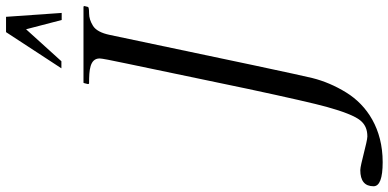

<svg xmlns="http://www.w3.org/2000/svg" viewBox="-562 -638 1319 652"><g transform="rotate(-90 98.0 -311.5)"><path d="M216.5 -763 325.1 -883 356.6 -762H380.6L367.4 -951H315.4L192.5 -763ZM226 -633C226 -626.3 220.2 -595.5 208.5 -540.5L122.5 -129C92.9 9.2 72.5 98.2 61.5 138C53.2 168 45.3 192 38 210C23.1 246.6 7.5 276 -39 276C-56.8 276 -135.2 252 -153 252C-189.7 252 -208 267 -208 297C-208 317.7 -180.7 328 -126 328C-13.2 328 66.5 275.3 110.3 204.3C133.2 167.2 149.6 128.7 159.5 89C168.5 53.1 217.3 -176.2 306 -599C312 -627.7 322.2 -646.5 336.5 -655.5C350.8 -664.5 365 -669 379 -669C393 -669 400.3 -670.3 401 -673C401 -673 404 -685 404 -685C404 -687 403 -688 401 -688H146C144 -688.7 142.7 -687.7 142 -685L139 -673C139 -670.3 140 -669 142 -669C185.9 -669 226 -666.6 226 -633Z"/></g></svg>

Font: fbb
Style: Italic
Weight: 400
Italic angle: -12°
Designer: David J. Perry, Michael Sharpe
Version: Version 0.991